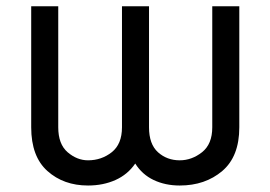

<svg xmlns="http://www.w3.org/2000/svg" viewBox="-20 -565 838 595"><path d="M76.7 -170.5V-545.5H160.5V-170.5Q160.5 -118.3 189.6 -93.2Q218.8 -68.2 252.8 -68.2Q294.4 -68.2 326.2 -93.2Q358 -118.3 358 -170.5V-545.5H441.8V-170.5Q441.8 -118.3 469.6 -93.2Q497.5 -68.2 536.9 -68.2Q574.2 -68.2 606 -93.2Q637.8 -118.3 637.8 -170.5V-545.5H721.6V-170.5Q721.6 -79.9 668.7 -35Q615.8 9.9 536.9 9.9Q492.2 9.9 456.3 -7.1Q420.5 -24.1 399.1 -58.2Q375.7 -24.1 337.7 -7.1Q299.7 9.9 252.8 9.9Q177.2 9.9 127 -35Q76.7 -79.9 76.7 -170.5Z"/></svg>

Font: Inter Zeller
Style: Regular
Weight: 400
Designer: Rasmus Andersson; Joe Bland
Foundry: zeller
Version: Version 3.015;git-dec3a8cb1